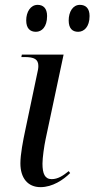

<svg xmlns="http://www.w3.org/2000/svg" viewBox="-20 -761 389 791"><path d="M302 -630C326 -630 349 -650 349 -695C349 -727 333 -741 309 -741C280 -741 263 -712 263 -677C263 -644 278 -630 302 -630ZM128 -630C152 -630 174 -650 174 -695C174 -727 158 -741 135 -741C106 -741 88 -712 88 -677C88 -644 104 -630 128 -630ZM147 10C196 10 241 -20 269 -48L263 -56C240 -37 218 -23 193 -23C165 -23 155 -45 155 -87C155 -111 162 -160 168 -188L242 -536H70L68 -526H81C121 -526 138 -517 138 -489C138 -480 136 -469 133 -457L84 -224C75 -182 64 -125 64 -88C64 -28 94 10 147 10Z"/></svg>

Font: Noto Serif Display SemiCondensed
Style: Italic
Weight: 400
Width: 4
Italic angle: -12°
Designer: Monotype Design Team
Foundry: Monotype Imaging Inc.
Version: Version 2.009